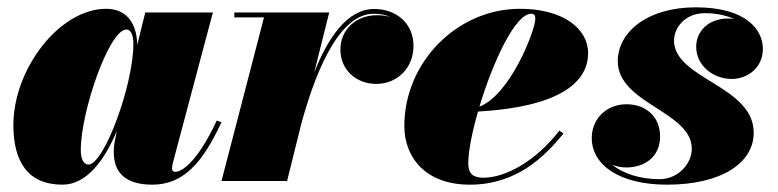

<svg xmlns="http://www.w3.org/2000/svg" viewBox="-20 -494 2122 524"><path d="M584.5 -160.5 571.5 -165C514 -41.5 471.5 -25 458 -25C452.5 -25 449.5 -28.5 449.5 -34C449.5 -38.5 450 -43 451.5 -48.5L561 -460H376.5L354.5 -371.5C353.5 -434.5 322 -470 270 -470C142 -470 16.5 -305.5 16.5 -152.5C16.5 -55 54.5 10 150.5 10C217 10 266 -58 299 -137L293.5 -110C292 -103 290.5 -93 290.5 -78.5C290.5 -23.5 322 10 395.5 10C480.5 10 532.5 -49 584.5 -160.5ZM344 -374C344 -262 264 -45 221.5 -45C206.5 -45 200.5 -62.5 200.5 -85C200.5 -190 278 -413.5 325 -413.5C336.5 -413.5 344 -399.5 344 -374Z M700.5 -446.5 584.5 0H763.5L802 -155C834.5 -274.5 898.5 -456.5 1000 -456.5C1017 -456.5 1032.5 -453.5 1046 -447.5C1034.5 -451 1022 -452.5 1008.5 -452.5C953.5 -452.5 909 -415 909 -358.5C909 -303.5 952 -265 1007 -265C1065 -265 1108.5 -309.5 1108.5 -368.5C1108.5 -430.5 1061.5 -469.5 1001 -469.5C927 -469.5 874 -388.5 837.5 -296L878.5 -460H619.5V-446.5Z M1258 -48C1258 -81.5 1268.5 -133.5 1284.5 -189.5C1502 -202 1585 -266.5 1585 -349C1585 -416.5 1516 -470 1399 -470C1228.5 -470 1083.5 -325 1083.5 -150C1083.5 -65 1141 10 1262 10C1388.5 10 1464 -64 1518 -129.5L1506.5 -137.5C1441.5 -53 1358.5 -9 1299.5 -9C1273 -9 1258 -18 1258 -48ZM1429.5 -456.5C1438.5 -456.5 1441 -451.5 1441 -443C1441 -411.5 1372.5 -235 1288.5 -203C1324.5 -323.5 1386 -456.5 1429.5 -456.5Z M2037 -132C2037 -260 1819.5 -278.5 1819.5 -383.5C1819.5 -417 1848 -458 1904 -458C1935 -458 1961.5 -452 1983 -442.5C1978 -443 1972.5 -443.5 1967 -443.5C1914.5 -443.5 1880 -409.5 1880 -366.5C1880 -314 1927.5 -278.5 1977 -278.5C2020.5 -278.5 2062 -309.5 2062 -360.5C2062 -412.5 2017 -474 1879 -474C1746 -474 1666 -406 1666 -327C1666 -211 1868 -190 1868 -88C1868 -47 1830.5 -5 1780 -5C1729 -5 1682 -19 1651 -44.5C1663 -39.5 1676 -37 1689.5 -37C1739.5 -37 1781.5 -66 1781.5 -121.5C1781.5 -176 1742.5 -209.5 1690 -209.5C1633.5 -209.5 1595 -168 1595 -117.5C1595 -43 1671.5 10 1800.5 10C1947 10 2037 -48 2037 -132Z"/></svg>

Font: Bodoni* 16pt Fatface
Style: Italic
Weight: 900
Italic angle: -13°
Version: Version 2.3